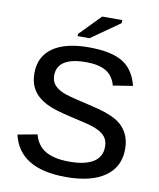

<svg xmlns="http://www.w3.org/2000/svg" viewBox="-95 -948 857 1032"><g transform="rotate(10 333.5 -432.5)"><path d="M623.5 -192.9Q623.5 -95.7 548.8 -43Q474.1 9.8 335.4 9.8Q81.1 9.8 40 -169.9L146.5 -189.5Q161.6 -129.9 209.2 -102.3Q256.8 -74.7 339.4 -74.7Q424.8 -74.7 470 -103Q515.1 -131.3 515.1 -186.5Q515.1 -218.8 499.3 -239.3Q483.4 -259.8 454.1 -272.9Q430.2 -284.2 394.5 -293Q358.9 -301.8 312.5 -312Q259.3 -324.2 225.1 -334.7Q190.9 -345.2 169.4 -356.7Q147.9 -368.2 131.3 -380.9Q103 -403.3 87.6 -435.3Q72.3 -467.3 72.3 -511.2Q72.3 -601.6 140.6 -649.9Q209 -698.2 337.4 -698.2Q458.5 -698.2 521.2 -660.9Q584 -623.5 606.4 -535.2L499 -518.1Q485.4 -569.3 446 -593.3Q406.7 -617.2 335.9 -617.2Q259.3 -617.2 219.2 -592.3Q179.2 -567.4 179.2 -517.6Q179.2 -487.3 195.1 -467.8Q210.9 -448.2 241.2 -434.6Q270 -421.4 362.8 -400.9Q405.3 -391.1 442.9 -381.3Q480.5 -371.6 510.7 -358.4Q531.2 -350.1 549.1 -338.6Q566.9 -327.1 580.1 -313Q600.6 -291 612.1 -261.5Q623.5 -231.9 623.5 -192.9ZM487.8 -856.9 331.5 -747.1H266.6V-758.8L378.4 -873.5H487.8Z"/></g></svg>

Font: Arimo Medium
Style: Regular
Weight: 500
Designer: Steve Matteson
Foundry: Monotype Imaging Inc.
Version: Version 1.33